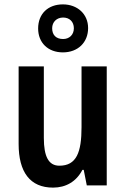

<svg xmlns="http://www.w3.org/2000/svg" viewBox="-20 -912 574 876"><path d="M267 -673C335 -673 382 -718 382 -784C382 -848 333 -892 267 -892C199 -892 154 -849 154 -782C154 -717 199 -673 267 -673ZM268 -734C235 -734 218 -753 218 -783C218 -812 239 -832 268 -832C298 -832 317 -812 317 -783C317 -753 296 -734 268 -734ZM467 -609H352V-332C352 -217 329 -156 251 -156C202 -156 180 -197 180 -283V-609H65V-255C65 -127 117 -56 222 -56C280 -56 328 -83 356 -137H362L376 -66H467Z"/></svg>

Font: Noto Sans Malayalam UI Condensed SemiBold
Style: Regular
Weight: 600
Width: 3
Designer: Jelle Bosma - Monotype Design Team
Foundry: Monotype Imaging Inc.
Version: Version 2.104